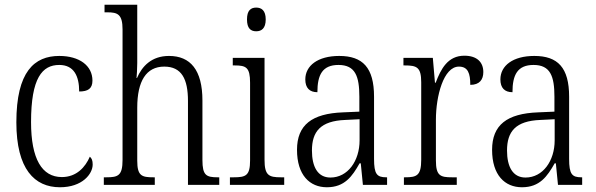

<svg xmlns="http://www.w3.org/2000/svg" viewBox="-20 -780 2515 810"><path d="M233 10C327 10 371 -46 371 -86C371 -103 367 -112 359 -119C340 -75 303 -33 241 -33C157 -33 111 -109 111 -265C111 -451 158 -506 230 -506C292 -506 314 -459 314 -394C351 -394 370 -406 370 -440C370 -503 315 -544 230 -544C125 -544 49 -478 49 -264C49 -66 126 10 233 10Z M418 0H633V-32H627C578 -32 559 -38 559 -102V-326C559 -438 597 -499 673 -499C746 -499 773 -447 773 -354V0H905V-32H899C850 -32 834 -40 834 -105V-356C834 -485 783 -544 693 -544C619 -544 579 -500 558 -451H556C557 -461 559 -490 559 -514V-760H421V-728H433C476 -728 497 -720 497 -656V-105C497 -39 478 -32 429 -32H418Z M1061 -648C1083 -648 1101 -660 1101 -698C1101 -736 1083 -748 1061 -748C1038 -748 1022 -736 1022 -698C1022 -660 1038 -648 1061 -648ZM950 0H1179V-32H1165C1114 -32 1096 -40 1096 -106V-536H962V-504H970C1018 -504 1035 -496 1035 -431V-103C1035 -39 1017 -32 966 -32H950Z M1359 10C1434 10 1466 -36 1497 -91H1502L1511 0H1613V-32H1610C1570 -32 1558 -45 1558 -110V-372C1558 -495 1510 -544 1411 -544C1321 -544 1268 -503 1268 -445C1268 -409 1286 -391 1319 -391C1319 -464 1340 -506 1408 -506C1479 -506 1496 -458 1496 -372V-309L1427 -306C1296 -301 1233 -253 1233 -148C1233 -41 1287 10 1359 10ZM1374 -31C1320 -31 1296 -77 1296 -145C1296 -225 1332 -270 1437 -274L1497 -277V-188C1497 -101 1447 -31 1374 -31Z M1684 0H1907V-32H1887C1838 -32 1819 -38 1819 -103V-275C1819 -374 1851 -499 1916 -499C1954 -499 1964 -471 1964 -422C2003 -422 2019 -444 2019 -476C2019 -517 1993 -545 1939 -545C1869 -545 1840 -489 1818 -431H1815L1806 -536H1682V-504H1687C1738 -504 1757 -497 1757 -433V-106C1757 -39 1738 -32 1689 -32H1684Z M2182 10C2257 10 2289 -36 2320 -91H2325L2334 0H2436V-32H2433C2393 -32 2381 -45 2381 -110V-372C2381 -495 2333 -544 2234 -544C2144 -544 2091 -503 2091 -445C2091 -409 2109 -391 2142 -391C2142 -464 2163 -506 2231 -506C2302 -506 2319 -458 2319 -372V-309L2250 -306C2119 -301 2056 -253 2056 -148C2056 -41 2110 10 2182 10ZM2197 -31C2143 -31 2119 -77 2119 -145C2119 -225 2155 -270 2260 -274L2320 -277V-188C2320 -101 2270 -31 2197 -31Z"/></svg>

Font: Noto Serif Georgian Condensed Light
Style: Regular
Weight: 300
Width: 3
Designer: Monotype Design Team, Akaki Razmadze
Foundry: Google LLC
Version: Version 2.003